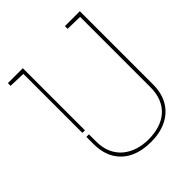

<svg xmlns="http://www.w3.org/2000/svg" viewBox="-198 -822 955 955"><g transform="rotate(-45 280.0 -344.5)"><path d="M521 -700H416V-681L502 -679V-185Q502 -141 488.5 -107.5Q475 -74 449.5 -51.5Q424 -29 389 -18Q354 -7 312 -7Q272 -7 237.5 -18Q203 -29 176.5 -51Q150 -73 135 -106.5Q120 -140 120 -185V-235H102V-186Q102 -121 128.5 -77Q155 -33 202 -11Q249 11 312 11Q374 11 421 -11.5Q468 -34 494.5 -78Q521 -122 521 -186ZM120 -700H15V-681L102 -678V-263H120Z"/></g></svg>

Font: Advent Pro Thin
Style: Regular
Weight: 250
Version: Version 3.000